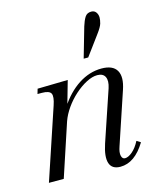

<svg xmlns="http://www.w3.org/2000/svg" viewBox="-111 -805 754 900"><g transform="rotate(-15 266.0 -355.0)"><path d="M362 14Q321 14 310.5 -18Q300 -50 320 -110L403 -356Q414 -390 404.5 -409.5Q395 -429 367 -429Q343 -429 314 -414Q285 -399 257 -374Q229 -349 207.5 -318.5Q186 -288 175 -257L90 0H18L133 -344Q147 -385 139 -400.5Q131 -416 95 -416H74L81 -440L228 -443L189 -306L187 -320Q229 -385 282.5 -419.5Q336 -454 394 -454Q449 -454 467.5 -422Q486 -390 466 -331L382 -80Q372 -52 376 -35.5Q380 -19 393 -19Q409 -19 429 -36Q449 -53 465 -84L484 -72Q432 14 362 14ZM326 -520 368 -666Q376 -692 386 -708Q396 -724 417 -724Q432 -724 440 -713Q448 -702 448 -687Q448 -675 443.5 -659Q439 -643 418 -615L348 -520Z"/></g></svg>

Font: Baskervville
Style: Italic
Weight: 400
Italic angle: -18°
Designer: ANRT
Foundry: ANRT
Version: Version 1.100